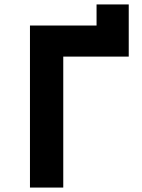

<svg xmlns="http://www.w3.org/2000/svg" viewBox="-20 -845 640 865"><path d="M115 0V-730H415V-825H560V-590H265V0Z"/></svg>

Font: JetBrains Mono NL ExtraBold
Style: Regular
Weight: 800
Designer: Philipp Nurullin, Konstantin Bulenkov
Foundry: JetBrains
Version: Version 2.304; ttfautohint (v1.8.4.7-5d5b)